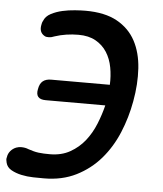

<svg xmlns="http://www.w3.org/2000/svg" viewBox="-62 -787 715 844"><g transform="rotate(5 295.5 -365.0)"><path d="M525 -362Q512 -289 484 -222Q456 -155 411.5 -103.5Q367 -52 305 -21Q243 10 163 10Q143 10 116 9.5Q89 9 63.5 3.5Q38 -2 18.5 -13Q-1 -24 -6 -44Q-8 -51 -8.5 -57Q-9 -63 -7 -69Q-5 -84 5 -96Q15 -108 30 -114Q35 -116 41 -117Q47 -118 52 -118Q61 -118 69 -116.5Q77 -115 84 -112Q96 -108 107 -105Q118 -102 129.5 -100.5Q141 -99 153.5 -98.5Q166 -98 180 -98Q231 -98 269 -119.5Q307 -141 333.5 -174.5Q360 -208 377 -250Q394 -292 404 -333H141Q117 -333 107.5 -344.5Q98 -356 103 -379Q107 -403 120.5 -414Q134 -425 157 -425H416Q418 -464 411 -501.5Q404 -539 385.5 -568Q367 -597 336 -614.5Q305 -632 260 -632Q233 -632 206.5 -628Q180 -624 156 -616Q149 -613 142.5 -611.5Q136 -610 129 -610Q124 -610 120 -610.5Q116 -611 111 -614Q99 -621 94.5 -632.5Q90 -644 93 -660Q94 -665 95 -669.5Q96 -674 99 -679Q107 -700 130 -712Q153 -724 180 -730Q207 -736 235 -738Q263 -740 281 -740Q367 -740 421 -710Q475 -680 502.5 -628.5Q530 -577 534.5 -508Q539 -439 525 -362Z"/></g></svg>

Font: Maple Mono SemiBold
Style: Italic
Weight: 600
Italic angle: -10°
Monospace: yes
Designer: subframe7536
Version: Version 7.000